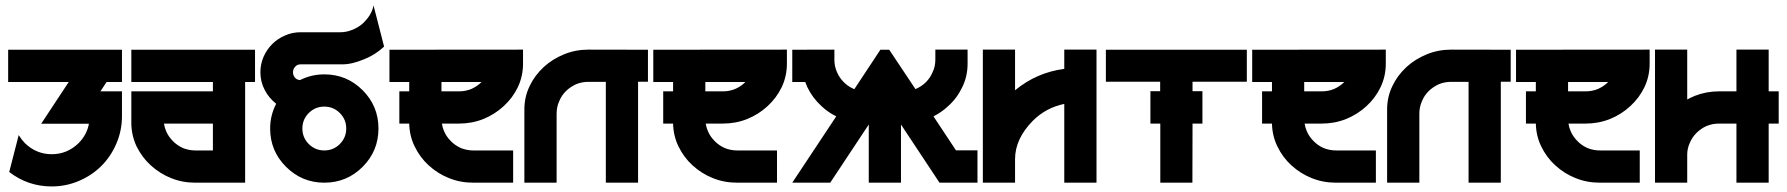

<svg xmlns="http://www.w3.org/2000/svg" viewBox="-20 -667 6524 701"><path d="M425.3 -333.5V-242.7Q425.3 -190.4 405 -143.1Q384.8 -95.7 350.3 -61.3Q315.9 -26.9 268.6 -6.6Q221.2 13.7 168.9 13.7Q82 13.7 13.7 -39.1L48.3 -173.8Q58.1 -157.7 70.8 -144.5Q112.3 -104 168.9 -104Q225.6 -104 267.1 -144.5Q297.4 -175.3 304.7 -215.3H130.4L231 -367.7H9.8V-485.4H425.3V-367.7H369.1L346.7 -333.5Z M911.1 -367.7H875V0H693.4Q646 0 605 -16.6Q564 -32.7 530.3 -63.5Q499 -91.8 478.5 -132.8Q459.5 -173.8 459.5 -218.8V-333.5H757.3V-367.7H459.5V-485.4H911.1ZM693.4 -117.7H757.3V-215.8H578.6Q581.1 -200.7 586.4 -188.5Q594.7 -168.5 611.3 -151.9Q626.5 -136.2 647.9 -126.5Q669.9 -117.7 693.4 -117.7Z M1343.8 -647 1382.3 -497.1Q1378.9 -493.7 1377 -492.2Q1350.1 -467.8 1313 -452.1Q1266.1 -432.1 1231.4 -432.1H1077.6Q1064.9 -432.1 1057.6 -423.3Q1049.8 -415 1049.8 -403.3Q1049.8 -392.1 1056.2 -384.3Q1063 -376 1072.8 -375H1076.2Q1117.2 -395.5 1164.1 -395.5Q1246.1 -395.5 1304 -337.6Q1361.8 -279.8 1361.8 -197.8Q1361.8 -115.7 1304 -57.9Q1246.1 0 1164.1 0Q1082.5 0 1024.4 -57.9Q966.3 -115.7 966.3 -197.8Q966.3 -245.6 988.3 -288.1Q960 -311 946.3 -338.9Q930.7 -368.7 930.7 -403.3Q930.7 -432.6 942.4 -460Q954.1 -486.3 974.1 -506.3Q993.7 -525.9 1021 -537.6Q1047.4 -549.3 1077.6 -549.3H1222.7Q1243.7 -549.3 1263.7 -557.1Q1284.7 -564.9 1300.8 -578.1Q1316.9 -591.8 1329.1 -610.4Q1339.8 -627 1343.8 -647ZM1107.4 -141.1Q1130.9 -117.7 1164.1 -117.7Q1197.3 -117.7 1220.7 -141.1Q1244.1 -164.6 1244.1 -197.8Q1244.1 -231 1220.7 -254.4Q1197.3 -277.8 1164.1 -277.8Q1130.9 -277.8 1107.4 -254.4Q1084 -231 1084 -197.8Q1084 -164.6 1107.4 -141.1Z M1889.6 -485.8V-434.6Q1889.6 -388.7 1870.6 -348.6Q1851.6 -309.1 1818.8 -279.3Q1786.6 -249.5 1744.6 -232.4Q1702.6 -215.8 1655.8 -215.8H1593.3Q1595.7 -200.7 1601.1 -188.5Q1609.4 -168.5 1626 -151.9Q1641.1 -136.2 1662.6 -126.5Q1684.6 -117.7 1708 -117.7H1853.5V0H1708Q1660.6 0 1619.6 -16.6Q1578.6 -32.7 1544.9 -63.5Q1513.2 -92.3 1493.7 -132.8Q1475.1 -170.9 1474.1 -215.8H1438V-333.5H1474.1V-367.7H1401.9V-485.4ZM1701.2 -342.3Q1722.2 -351.6 1738.3 -367.7H1591.8V-333.5H1655.8Q1680.2 -333.5 1701.2 -342.3Z M2345.7 -485.4V-368.7H2309.6V0H2191.9V-368.2H2128.4Q2104.5 -368.2 2083 -359.4Q2060.5 -348.6 2045.9 -334Q2029.8 -317.9 2021.5 -296.9Q2012.2 -276.4 2012.2 -252V0H1894.5V-267.1Q1894.5 -313 1913.6 -352.5Q1931.6 -391.1 1965.3 -422.4Q1996.6 -451.2 2039.6 -468.8Q2081.1 -485.8 2128.4 -485.8Z M2853 -485.8V-434.6Q2853 -388.7 2834 -348.6Q2814.9 -309.1 2782.2 -279.3Q2750 -249.5 2708 -232.4Q2666 -215.8 2619.1 -215.8H2556.6Q2559.1 -200.7 2564.5 -188.5Q2572.8 -168.5 2589.4 -151.9Q2604.5 -136.2 2626 -126.5Q2647.9 -117.7 2671.4 -117.7H2816.9V0H2671.4Q2624 0 2583 -16.6Q2542 -32.7 2508.3 -63.5Q2476.6 -92.3 2457 -132.8Q2438.5 -170.9 2437.5 -215.8H2401.4V-333.5H2437.5V-367.7H2365.2V-485.4ZM2664.6 -342.3Q2685.5 -351.6 2701.7 -367.7H2555.2V-333.5H2619.1Q2643.6 -333.5 2664.6 -342.3Z M3410.2 0 3269.5 -212.4V0H3151.9V-212.4L3011.2 0H2872.6L3033.2 -242.2Q3003.9 -256.3 2979.5 -279.3Q2946.8 -309.1 2927.7 -348.6Q2924.8 -355 2919.9 -367.7H2872.6V-485.4L3026.4 -485.8V-449.7Q3026.4 -424.8 3035.6 -404.3Q3044.4 -383.3 3060.5 -367.2Q3075.7 -351.6 3097.2 -342.3Q3097.2 -341.8 3098.1 -341.8Q3099.1 -341.8 3099.1 -341.3L3194.3 -485.4H3226.6L3322.3 -341.8Q3323.2 -341.8 3323.7 -342.3Q3345.2 -351.6 3360.8 -367.2Q3377 -383.8 3385.3 -404.3Q3395 -424.3 3395 -449.7V-485.8H3512.7V-434.6Q3512.7 -388.2 3493.2 -348.6Q3473.6 -307.6 3441.4 -279.3Q3417.5 -256.8 3388.2 -242.2L3470.2 -118.2H3548.8V0Z M3865.7 -485.8H3983.4V0H3865.7V-287.6Q3798.8 -273.9 3751 -226.1Q3686 -160.2 3686 -85.9V0H3568.4V-485.8H3686V-337.4Q3764.6 -402.3 3865.7 -415.5Z M4532.2 -368.7H4334V-334H4370.1V-215.8H4334L4333.5 0H4216.3V-215.8H4180.2V-334H4215.8V-368.7H4017.6V-485.4H4532.2Z M5039.6 -485.8V-434.6Q5039.6 -388.7 5020.5 -348.6Q5001.5 -309.1 4968.8 -279.3Q4936.5 -249.5 4894.5 -232.4Q4852.5 -215.8 4805.7 -215.8H4743.2Q4745.6 -200.7 4751 -188.5Q4759.3 -168.5 4775.9 -151.9Q4791 -136.2 4812.5 -126.5Q4834.5 -117.7 4857.9 -117.7H5003.4V0H4857.9Q4810.5 0 4769.5 -16.6Q4728.5 -32.7 4694.8 -63.5Q4663.1 -92.3 4643.6 -132.8Q4625 -170.9 4624 -215.8H4587.9V-333.5H4624V-367.7H4551.8V-485.4ZM4851.1 -342.3Q4872.1 -351.6 4888.2 -367.7H4741.7V-333.5H4805.7Q4830.1 -333.5 4851.1 -342.3Z M5495.6 -485.4V-368.7H5459.5V0H5341.8V-368.2H5278.3Q5254.4 -368.2 5232.9 -359.4Q5210.4 -348.6 5195.8 -334Q5179.7 -317.9 5171.4 -296.9Q5162.1 -276.4 5162.1 -252V0H5044.4V-267.1Q5044.4 -313 5063.5 -352.5Q5081.5 -391.1 5115.2 -422.4Q5146.5 -451.2 5189.5 -468.8Q5231 -485.8 5278.3 -485.8Z M6002.9 -485.8V-434.6Q6002.9 -388.7 5983.9 -348.6Q5964.8 -309.1 5932.1 -279.3Q5899.9 -249.5 5857.9 -232.4Q5815.9 -215.8 5769 -215.8H5706.5Q5709 -200.7 5714.4 -188.5Q5722.7 -168.5 5739.3 -151.9Q5754.4 -136.2 5775.9 -126.5Q5797.9 -117.7 5821.3 -117.7H5966.8V0H5821.3Q5773.9 0 5732.9 -16.6Q5691.9 -32.7 5658.2 -63.5Q5626.5 -92.3 5606.9 -132.8Q5588.4 -170.9 5587.4 -215.8H5551.3V-333.5H5587.4V-367.7H5515.1V-485.4ZM5814.5 -342.3Q5835.4 -351.6 5851.6 -367.7H5705.1V-333.5H5769Q5793.5 -333.5 5814.5 -342.3Z M6474.1 -333.5V-215.8H6437.5V0H6319.8V-215.8H6256.3Q6232.4 -215.8 6210.9 -207Q6190.9 -198.2 6173.8 -181.6Q6158.2 -166 6149.4 -145Q6140.6 -126 6140.1 -104V0H6022.5V-485.8H6140.1V-303.7Q6152.3 -310.5 6167.5 -316.9Q6209.5 -333.5 6256.3 -333.5H6319.8V-485.8H6437.5V-333.5Z"/></svg>

Font: Sangha Kali
Style: Regular
Weight: 400
Designer: Seslavinskaya Anna
Foundry: Popkern
Version: Version 2.000;PS 002.000;hotconv 1.0.88;makeotf.lib2.5.64775